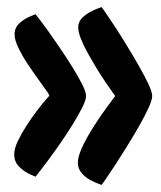

<svg xmlns="http://www.w3.org/2000/svg" viewBox="-20 -520 454 540"><path d="M266 0Q266 0 256 -3.5Q246 -7 232.5 -14.5Q219 -22 209 -34Q199 -46 199 -63Q199 -76 206.5 -95Q214 -114 226 -135Q238 -156 251.5 -176.5Q265 -197 277 -213.5Q289 -230 296.5 -240Q304 -250 304 -250Q304 -250 296.5 -260.5Q289 -271 277 -288.5Q265 -306 252 -327.5Q239 -349 227 -370.5Q215 -392 207.5 -411Q200 -430 200 -443Q200 -458 210 -468.5Q220 -479 233 -486Q246 -493 256 -496.5Q266 -500 266 -500Q266 -500 276.5 -485Q287 -470 303 -445.5Q319 -421 337 -391.5Q355 -362 371 -334Q387 -306 397.5 -283.5Q408 -261 408 -250Q408 -239 397.5 -216Q387 -193 371 -165Q355 -137 337 -108Q319 -79 303 -54.5Q287 -30 276.5 -15Q266 0 266 0ZM80 -23Q80 -23 65 -29.5Q50 -36 35 -50Q20 -64 20 -86Q20 -102 30 -123Q40 -144 54.5 -166.5Q69 -189 83.5 -208Q98 -227 108 -238.5Q118 -250 118 -250Q121 -250 112 -263Q103 -276 88 -296.5Q73 -317 57.5 -340.5Q42 -364 31.5 -386Q21 -408 21 -423Q21 -443 35.5 -455.5Q50 -468 65 -474Q80 -480 80 -480Q80 -480 90.5 -466.5Q101 -453 117 -430.5Q133 -408 151 -381.5Q169 -355 185 -329Q201 -303 211.5 -282Q222 -261 222 -250Q222 -239 211.5 -218Q201 -197 185 -171Q169 -145 151 -119Q133 -93 117 -71.5Q101 -50 90.5 -36.5Q80 -23 80 -23Z"/></svg>

Font: Yanone Kaffeesatz ExtraLight
Style: Bold
Weight: 700
Version: Version 2.003